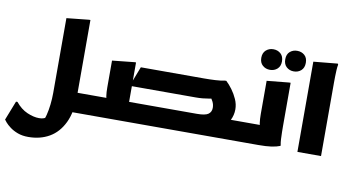

<svg xmlns="http://www.w3.org/2000/svg" viewBox="-134 -1050 2834 1553"><g transform="rotate(10 1282.5 -273.0)"><path d="M469 0V-162H629V-20L609 0ZM35 -5Q78 48 131 71Q184 94 229 94Q253 94 268 88Q283 82 296 74L261 117Q276 96 286 57Q296 18 301.5 -30.5Q307 -79 307 -126V-741L490 -760H501V-138Q501 -3 458.5 85Q416 173 341.5 216Q267 259 169 259Q120 259 82.5 245Q45 231 18.5 211Q-8 191 -22 174.5Q-36 158 -39 153L23 -5Z M1468 0V-162H1889V-20L1869 0ZM902 -162H1480Q1549 -162 1574 -180Q1599 -198 1599 -232Q1599 -259 1587 -282.5Q1575 -306 1562 -320L1640 -317Q1596 -307 1564 -301.5Q1532 -296 1505 -293.5Q1478 -291 1449 -291H906L969 -454H1485Q1534 -454 1580.5 -456.5Q1627 -459 1657 -466H1669Q1694 -443 1719.5 -408.5Q1745 -374 1763 -333.5Q1781 -293 1781 -251Q1781 -204 1759.5 -161Q1738 -118 1685 -83L1655 -23Q1627 -12 1590.5 -6Q1554 0 1509 0H902ZM629 -162H816L753 -135Q739 -146 734.5 -175.5Q730 -205 730 -248V-467L912 -486H924V-83L845 -162H1051V-20L1031 0H609V-142Z M1869 0V-142L1889 -162H2077L2013 -135Q1999 -146 1994.5 -177Q1990 -208 1990 -252V-523L2172 -541H2184V-189Q2184 -169 2184.5 -139Q2185 -109 2186.5 -79.5Q2188 -50 2192 -32V-24Q2162 -12 2120 -6Q2078 0 2015 0ZM2192 -636Q2157 -636 2132.5 -658Q2108 -680 2108 -721Q2108 -762 2132.5 -783.5Q2157 -805 2192 -805Q2228 -805 2252.5 -783.5Q2277 -762 2277 -721Q2277 -680 2252.5 -658Q2228 -636 2192 -636ZM2000 -615Q1965 -615 1940 -637Q1915 -659 1915 -699Q1915 -740 1940 -762Q1965 -784 2000 -784Q2036 -784 2060.5 -762Q2085 -740 2085 -699Q2085 -659 2060.5 -637Q2036 -615 2000 -615Z M2335 -741 2533 -760 2537 -752Q2533 -734 2531.5 -707Q2530 -680 2529.5 -652Q2529 -624 2529 -604V0H2335Z"/></g></svg>

Font: Kufam ExtraBold
Style: Regular
Weight: 800
Designer: Wael Morcos, Artur Schmal
Foundry: Original Type
Version: Version 1.300; ttfautohint (v1.8.3)